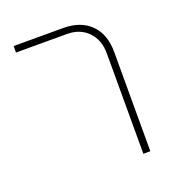

<svg xmlns="http://www.w3.org/2000/svg" viewBox="-108 -655 692 745"><g transform="rotate(-20 238.0 -282.5)"><path d="M358.9 0V-415Q358.9 -470.2 325.9 -504.2Q293 -538.1 239.3 -538.1H28.8V-564.9H232.9Q305.7 -564.9 346.7 -523.9Q387.7 -482.9 387.7 -409.7V0Z"/></g></svg>

Font: Heebo Thin
Style: Regular
Weight: 250
Designer: Oded Ezer
Foundry: Ezer Type House
Version: Version 3.100